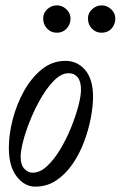

<svg xmlns="http://www.w3.org/2000/svg" viewBox="-20 -677 450 716"><path d="M111 19Q72 19 42.5 -18.5Q13 -56 13 -126Q13 -176 27.5 -232Q42 -288 69.5 -337.5Q97 -387 136 -418.5Q175 -450 224 -450Q269 -450 298 -415.5Q327 -381 327 -316Q327 -281 318.5 -236.5Q310 -192 293 -147Q276 -102 250 -64.5Q224 -27 189.5 -4Q155 19 111 19ZM102 -33Q129 -33 155 -57Q181 -81 204 -119Q227 -157 244.5 -200Q262 -243 272 -281Q282 -319 282 -342Q282 -374 269.5 -389Q257 -404 236 -404Q210 -404 184.5 -379.5Q159 -355 136 -316.5Q113 -278 95 -234.5Q77 -191 67 -153Q57 -115 57 -92Q57 -63 70.5 -48Q84 -33 102 -33ZM192 -555Q170 -555 155.5 -570.5Q141 -586 141 -608Q141 -629 156.5 -643Q172 -657 192 -657Q212 -657 227.5 -642.5Q243 -628 243 -608Q243 -586 228.5 -570.5Q214 -555 192 -555ZM359 -555Q337 -555 322.5 -570.5Q308 -586 308 -608Q308 -629 324 -643Q340 -657 359 -657Q379 -657 394.5 -642.5Q410 -628 410 -608Q410 -586 396 -570.5Q382 -555 359 -555Z"/></svg>

Font: Sedan
Style: Italic
Weight: 400
Italic angle: -13.8°
Designer: Sebastian Salazar
Foundry: Sebastian Salazar
Version: Version 1.100; ttfautohint (v1.8.4.7-5d5b)